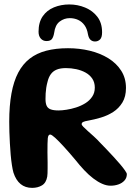

<svg xmlns="http://www.w3.org/2000/svg" viewBox="-20 -844 642 884"><path d="M128 21Q96.5 21 75 3.5Q53.5 -14 42 -49Q38 -63 34.8 -84.2Q31.5 -105.5 29.2 -131.2Q27 -157 25.5 -184Q24 -211 23.2 -236.8Q22.5 -262.5 22.5 -283.5Q22.5 -357.5 32.8 -413.8Q43 -470 64 -509.8Q85 -549.5 117 -574.2Q149 -599 193 -610.5Q237 -622 293 -622Q345.5 -622 393.2 -610.5Q441 -599 478.8 -575.8Q516.5 -552.5 538.2 -518.2Q560 -484 560 -439Q560 -399 543.5 -372Q527 -345 500.8 -328.2Q474.5 -311.5 444 -302.5Q413.5 -293.5 385.5 -288.5Q370 -286 363 -282.5Q356 -279 356 -272.5Q356 -268 363.8 -260Q371.5 -252 384.2 -240.8Q397 -229.5 412.2 -215.8Q427.5 -202 441.5 -186.5Q454.5 -173.5 470.5 -156.5Q486.5 -139.5 503 -121.8Q519.5 -104 533.2 -87.8Q547 -71.5 555.5 -59.2Q564 -47 564 -42.5Q564 -25 553.2 -13Q542.5 -1 525.5 5Q508.5 11 489 11Q470.5 11 450.5 2.2Q430.5 -6.5 409.5 -22.5Q388.5 -38.5 367.8 -60.5Q347 -82.5 326.5 -108.5Q298 -142.5 274.2 -168.5Q250.5 -194.5 234 -209.5Q217.5 -224.5 211 -224.5Q206.5 -224.5 203.8 -220.5Q201 -216.5 200 -207.2Q199 -198 198.8 -182.2Q198.5 -166.5 198.5 -142.5Q198.5 -134 198.8 -121.8Q199 -109.5 199.2 -96Q199.5 -82.5 199.2 -69.5Q199 -56.5 198.8 -46.2Q198.5 -36 197.5 -31Q192.5 -2 173.2 9.5Q154 21 128 21ZM249.5 -335.5Q265 -335.5 286.2 -338.8Q307.5 -342 330.2 -349.2Q353 -356.5 372.5 -368.5Q392 -380.5 404.2 -398.5Q416.5 -416.5 416.5 -440.5Q416.5 -464.5 405 -481.8Q393.5 -499 374 -509.8Q354.5 -520.5 331 -525.5Q307.5 -530.5 283.5 -530.5Q258 -530.5 241 -523.5Q224 -516.5 213.8 -502.2Q203.5 -488 198.5 -466Q195 -453.5 193 -440.2Q191 -427 190.2 -414Q189.5 -401 189.5 -388Q189.5 -368.5 194.8 -357Q200 -345.5 213.2 -340.5Q226.5 -335.5 249.5 -335.5ZM194 -655Q178 -655 167.8 -666.5Q157.5 -678 157.5 -698Q157.5 -741.5 176.8 -769.2Q196 -797 228.5 -810.2Q261 -823.5 299 -823.5Q337.5 -823.5 372 -809.2Q406.5 -795 428.2 -766.8Q450 -738.5 450 -695.5Q450 -671.5 440.5 -662.2Q431 -653 417.5 -653Q405.5 -653 397 -660.5Q388.5 -668 385 -686Q381 -711.5 369 -728Q357 -744.5 339.5 -752.5Q322 -760.5 301 -760.5Q275.5 -760.5 254.8 -744.8Q234 -729 229.5 -693.5Q226.5 -675 219.5 -665Q212.5 -655 194 -655Z"/></svg>

Font: Gluten Medium
Style: Regular
Weight: 500
Designer: Tyler Finck
Foundry: Etcetera Type Company
Version: Version 1.300